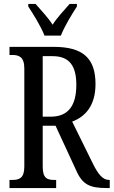

<svg xmlns="http://www.w3.org/2000/svg" viewBox="-20 -951 575 971"><path d="M205 -771H288C305 -816 344 -880 369 -918V-931H332C304 -898 270 -864 246 -826C222 -864 188 -898 160 -931H123V-918C148 -880 188 -816 205 -771ZM28 0H264V-41H255C219 -41 196 -49 196 -108V-315H261L365 -90C397 -16 436 0 520 0H535V-41H532C500 -41 477 -69 451 -121L345 -336C409 -360 463 -414 463 -526C463 -657 399 -714 252 -714H28V-673H42C75 -673 103 -664 103 -605V-108C103 -49 76 -41 42 -41H28ZM237 -361H196V-667H246C331 -667 366 -618 366 -522C366 -418 326 -361 237 -361Z"/></svg>

Font: Noto Serif Sinhala ExtraCondensed
Style: Regular
Weight: 400
Width: 2
Designer: Jelle Bosma - Monotype Design Team
Foundry: Monotype Imaging Inc.
Version: Version 2.007